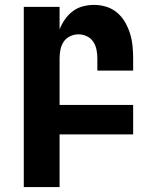

<svg xmlns="http://www.w3.org/2000/svg" viewBox="-20 -548 640 783"><path d="M77 215V-520H223V-428Q231 -449 244.5 -468.5Q258 -488 276.5 -502Q295 -516 317.5 -522Q340 -528 364 -528Q389 -528 413.5 -520.5Q438 -513 457.5 -496.5Q477 -480 490 -457.5Q503 -435 510.5 -410.5Q518 -386 520.5 -360.5Q523 -335 523 -310V-260H377V-310Q377 -328 373.5 -345.5Q370 -363 360.5 -377.5Q351 -392 334.5 -400Q318 -408 300 -408Q282 -408 265.5 -400Q249 -392 239.5 -377.5Q230 -363 226.5 -345.5Q223 -328 223 -310V-120H523V0H223V215Z"/></svg>

Font: Iosevka Heavy Extended
Style: Regular
Weight: 900
Width: 7
Monospace: yes
Designer: Belleve Invis
Foundry: Belleve Invis
Version: Version 32.5.0; ttfautohint (v1.8.4)